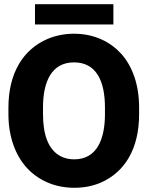

<svg xmlns="http://www.w3.org/2000/svg" viewBox="-20 -881 706 911"><path d="M20 -339C20 -231 54 -143 107 -85C156 -31 233 10 332 10C378 10 419 2 457 -14C573 -64 640 -176 640 -339V-371C640 -480 608 -567 555 -626C506 -680 431 -721 331 -721C285 -721 243 -712 205 -696C89 -646 20 -533 20 -371ZM146 -765H518V-861H146ZM184 -340V-371C184 -492 224 -585 331 -585C439 -585 478 -493 478 -371V-340C478 -219 439 -125 332 -125C308 -125 287 -130 269 -139C208 -170 184 -244 184 -340Z"/></svg>

Font: Asimov Pro
Style: Blk
Weight: 900
Designer: Google
Version: Version 2.000980; 2014